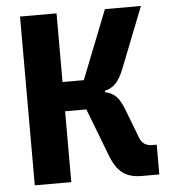

<svg xmlns="http://www.w3.org/2000/svg" viewBox="-51 -744 702 791"><g transform="rotate(-5 300.0 -349.0)"><path d="M61 -698H212V-414H300L412 -698H561L463 -449Q447 -408 428.5 -388.5Q410 -369 383 -363V-357Q411 -351 428 -334Q445 -317 460 -278L506 -158Q519 -123 558 -123H576V0H502Q455 0 425.5 -21.5Q396 -43 376 -95L300 -293H212V0H61Z"/></g></svg>

Font: iA Writer Quattro V
Style: Regular
Weight: 400
Designer: Mike Abbink, Paul van der Laan, Pieter van Rosmalen, Oliver Reichenstein
Foundry: Information Architects Inc.
Version: Version 2.000